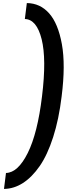

<svg xmlns="http://www.w3.org/2000/svg" viewBox="-20 -876 445 1252"><path d="M6 356 19 252Q97 250 161 121.5Q225 -7 254 -248Q284 -491 251.5 -620.5Q219 -750 142 -752L155 -856Q242 -855 300.5 -789Q359 -723 383.5 -588Q408 -453 382 -248Q364 -98 326.5 18.5Q289 135 238.5 207.5Q188 280 129.5 317.5Q71 355 6 356Z"/></svg>

Font: Orkney
Style: BoldItalic
Weight: 700
Designer: Samuel Oakes and Alfredo Marco Pradil
Foundry: Alfredo Marco Pradil
Version: 1.0; ttfautohint (v1.5)